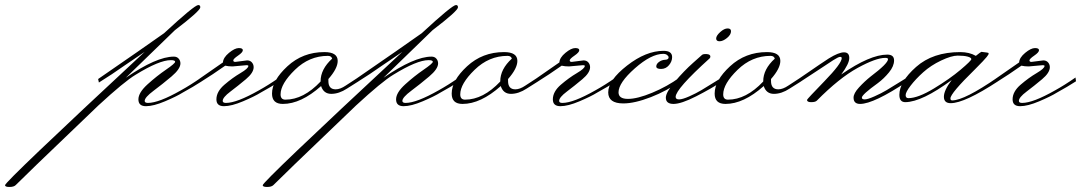

<svg xmlns="http://www.w3.org/2000/svg" viewBox="-411 -388 4306 763"><path d="M280 -163Q292 -163 299 -155Q306 -147 306 -136Q306 -114 270.5 -84Q235 -54 199.5 -27.5Q164 -1 164 13Q164 21 177 21Q220 21 308 -29Q346 -50 389 -80L391 -65Q357 -43 315 -20Q291 -5 245 14.5Q199 34 169 34Q139 34 139 7Q139 -20 175.5 -53Q212 -86 248.5 -111Q285 -136 285 -142.5Q285 -149 268 -149Q222 -149 128 -91Q83 -64 -20 31L-264 265Q-341 340 -348.5 347.5Q-356 355 -373.5 355Q-391 355 -391 348Q-391 334 164 -182L83 -127Q35 -93 -18 -60L-21 -74Q165 -202 241 -256Q362 -368 377 -368Q385 -368 385 -359Q385 -345 284 -268L89 -79Q211 -163 280 -163Z M524 -142 571 -148Q583 -148 590 -140Q597 -132 597 -121Q597 -99 566 -73Q535 -47 504.5 -24Q474 -1 474 13Q474 21 487 21Q530 21 618 -29Q656 -50 699 -80L701 -65Q667 -43 625 -20Q601 -5 555 14.5Q509 34 479 34Q449 34 449 7Q449 -24 481 -51.5Q513 -79 544.5 -97.5Q576 -116 576 -126Q576 -129 569 -129L513 -124Q497 -124 484 -127Q436 -93 383 -60L380 -74L475 -140Q476 -159 499 -178Q522 -197 538 -197Q554 -197 554 -188.5Q554 -180 535 -167Q516 -154 516 -148Q516 -142 524 -142Z M723 8Q795 8 863 -64V-65Q863 -113 909 -155Q906 -166 892 -166Q818 -166 761 -110.5Q704 -55 704 -13Q704 8 723 8ZM878 -181Q931 -181 931 -146Q931 -116 894 -74V-66Q894 -33 923 -33Q941 -33 963 -48L1012 -80L1014 -65L968 -36Q936 -15 905.5 -15Q875 -15 865 -46Q785 25 713 25Q670 25 670 -16Q670 -68 731 -124.5Q792 -181 878 -181Z M1304 -163Q1316 -163 1323 -155Q1330 -147 1330 -136Q1330 -114 1294.5 -84Q1259 -54 1223.5 -27.5Q1188 -1 1188 13Q1188 21 1201 21Q1244 21 1332 -29Q1370 -50 1413 -80L1415 -65Q1381 -43 1339 -20Q1315 -5 1269 14.5Q1223 34 1193 34Q1163 34 1163 7Q1163 -20 1199.5 -53Q1236 -86 1272.5 -111Q1309 -136 1309 -142.5Q1309 -149 1292 -149Q1246 -149 1152 -91Q1107 -64 1004 31L760 265Q683 340 675.5 347.5Q668 355 650.5 355Q633 355 633 348Q633 334 1188 -182L1107 -127Q1059 -93 1006 -60L1003 -74Q1189 -202 1265 -256Q1386 -368 1401 -368Q1409 -368 1409 -359Q1409 -345 1308 -268L1113 -79Q1235 -163 1304 -163Z M1437 8Q1509 8 1577 -64V-65Q1577 -113 1623 -155Q1620 -166 1606 -166Q1532 -166 1475 -110.5Q1418 -55 1418 -13Q1418 8 1437 8ZM1592 -181Q1645 -181 1645 -146Q1645 -116 1608 -74V-66Q1608 -33 1637 -33Q1655 -33 1677 -48L1726 -80L1728 -65L1682 -36Q1650 -15 1619.5 -15Q1589 -15 1579 -46Q1499 25 1427 25Q1384 25 1384 -16Q1384 -68 1445 -124.5Q1506 -181 1592 -181Z M1861 -142 1908 -148Q1920 -148 1927 -140Q1934 -132 1934 -121Q1934 -99 1903 -73Q1872 -47 1841.5 -24Q1811 -1 1811 13Q1811 21 1824 21Q1867 21 1955 -29Q1993 -50 2036 -80L2038 -65Q2004 -43 1962 -20Q1938 -5 1892 14.5Q1846 34 1816 34Q1786 34 1786 7Q1786 -24 1818 -51.5Q1850 -79 1881.5 -97.5Q1913 -116 1913 -126Q1913 -129 1906 -129L1850 -124Q1834 -124 1821 -127Q1773 -93 1720 -60L1717 -74L1812 -140Q1813 -159 1836 -178Q1859 -197 1875 -197Q1891 -197 1891 -188.5Q1891 -180 1872 -167Q1853 -154 1853 -148Q1853 -142 1861 -142Z M2047 -21Q2047 5 2084.5 5Q2122 5 2181 -19.5Q2240 -44 2290 -80L2292 -65Q2240 -27 2175.5 -2Q2111 23 2066 23Q2006 23 2006 -21Q2006 -69 2081 -127.5Q2156 -186 2226 -186Q2260 -186 2260 -161Q2260 -144 2247.5 -129Q2235 -114 2216 -114Q2197 -114 2197 -124Q2197 -134 2208 -142Q2219 -150 2232.5 -150.5Q2246 -151 2246 -160Q2246 -165 2240 -169.5Q2234 -174 2225 -174Q2177 -174 2112 -116.5Q2047 -59 2047 -21Z M2494 -264Q2494 -250 2478 -237Q2462 -224 2448.5 -224Q2435 -224 2435 -235Q2435 -246 2451 -260.5Q2467 -275 2480.5 -275Q2494 -275 2494 -264ZM2409 -156Q2274 -34 2274 -3Q2274 7 2287.5 7Q2301 7 2328 -5Q2355 -17 2376 -29.5Q2397 -42 2426.5 -60.5Q2456 -79 2458 -80L2460 -65Q2414 -35 2355 -5Q2296 25 2265.5 25Q2235 25 2235 0Q2235 -21 2271 -63.5Q2307 -106 2343 -138L2379 -170Q2384 -174 2398 -173Q2412 -172 2412 -163Q2412 -159 2409 -156Z M2482 8Q2554 8 2622 -64V-65Q2622 -113 2668 -155Q2665 -166 2651 -166Q2577 -166 2520 -110.5Q2463 -55 2463 -13Q2463 8 2482 8ZM2637 -181Q2690 -181 2690 -146Q2690 -116 2653 -74V-66Q2653 -33 2682 -33Q2700 -33 2722 -48L2771 -80L2773 -65L2727 -36Q2695 -15 2664.5 -15Q2634 -15 2624 -46Q2544 25 2472 25Q2429 25 2429 -16Q2429 -68 2490 -124.5Q2551 -181 2637 -181Z M2932 -92Q3046 -171 3115 -171Q3142 -171 3142 -148Q3142 -125 3122 -100.5Q3102 -76 3078 -58Q3014 -12 3014 0Q3014 7 3025.5 7Q3037 7 3064 -5Q3091 -17 3112 -29.5Q3133 -42 3162.5 -60.5Q3192 -79 3194 -80L3196 -65Q3061 25 3007 25Q2981 25 2981 0Q2981 -17 3002.5 -40.5Q3024 -64 3049 -84Q3118 -136 3118 -153Q3118 -158 3107 -158Q3070 -158 2997 -118Q2924 -78 2835 12Q2829 18 2812.5 18Q2796 18 2796 9Q2796 6 2865 -65Q2934 -136 2934 -157Q2934 -162 2927.5 -162Q2921 -162 2900.5 -149Q2880 -136 2837.5 -107.5Q2795 -79 2765 -60L2762 -74Q2777 -84 2803 -102Q2829 -120 2846 -131.5Q2863 -143 2883 -156Q2922 -180 2943 -180Q2964 -180 2964 -157.5Q2964 -135 2932 -92Z M3199 2Q3237 2 3300.5 -36.5Q3364 -75 3406.5 -111Q3449 -147 3449 -153Q3449 -159 3434.5 -163Q3420 -167 3395 -167Q3370 -167 3329 -147.5Q3288 -128 3258 -101Q3228 -74 3208 -48Q3188 -22 3188 -10Q3188 2 3199 2ZM3467 -166Q3487 -182 3489 -182Q3516 -179 3517 -177.5Q3518 -176 3518 -174Q3518 -172 3510 -161.5Q3502 -151 3463 -112Q3366 -17 3366 3Q3366 11 3373 11Q3421 11 3553 -80L3555 -65Q3422 22 3367 22Q3340 22 3340 -3.5Q3340 -29 3371 -70Q3253 17 3187 18Q3163 18 3163 -11Q3163 -63 3229.5 -122Q3296 -181 3405 -181Q3441 -181 3467 -166Z M3688 -142 3735 -148Q3747 -148 3754 -140Q3761 -132 3761 -121Q3761 -99 3730 -73Q3699 -47 3668.5 -24Q3638 -1 3638 13Q3638 21 3651 21Q3694 21 3782 -29Q3820 -50 3863 -80L3865 -65Q3831 -43 3789 -20Q3765 -5 3719 14.5Q3673 34 3643 34Q3613 34 3613 7Q3613 -24 3645 -51.5Q3677 -79 3708.5 -97.5Q3740 -116 3740 -126Q3740 -129 3733 -129L3677 -124Q3661 -124 3648 -127Q3600 -93 3547 -60L3544 -74L3639 -140Q3640 -159 3663 -178Q3686 -197 3702 -197Q3718 -197 3718 -188.5Q3718 -180 3699 -167Q3680 -154 3680 -148Q3680 -142 3688 -142Z"/></svg>

Font: Monsieur La Doulaise
Style: Regular
Weight: 400
Designer: Alejandro Paul
Foundry: Alejandro Paul
Version: Version 1.000